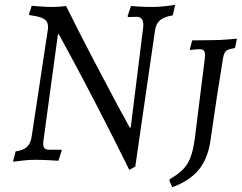

<svg xmlns="http://www.w3.org/2000/svg" viewBox="-20 -665 1009 799"><path d="M709 -645 699 -601Q665 -596 647 -581.5Q629 -567 625 -538L543 28L518 42Q450 -96 385 -221.5Q320 -347 278 -424.5Q236 -502 225 -522H221L161 -81Q160 -76 160 -67Q160 -53 166 -47.5Q172 -42 186 -42H235L237 -39L223 4Q213 3 181 1.5Q149 0 123 0Q100 0 71.5 3.5Q43 7 34 8L45 -35Q76 -39 92 -53.5Q108 -68 112 -98L179 -541Q180 -545 180 -553Q180 -576 162.5 -586.5Q145 -597 102 -602L101 -607L112 -641Q121 -640 149 -638Q177 -636 193 -636Q212 -636 231 -637.5Q250 -639 255 -640Q313 -523 372 -410.5Q431 -298 470 -225.5Q509 -153 520 -134H524L576 -552Q580 -595 549 -595L513 -594L511 -598L525 -640Q534 -639 560.5 -637.5Q587 -636 614 -636Q639 -636 669.5 -639.5Q700 -643 709 -645ZM833 -436Q833 -450 828 -455Q823 -460 809 -460Q798 -460 786.5 -458.5Q775 -457 771 -457L770 -461L780 -497L868 -498Q892 -498 924 -500.5Q956 -503 966 -504L958 -465Q930 -461 921 -453.5Q912 -446 908 -422Q896 -350 881.5 -255Q867 -160 857 -88Q847 -9 809 39Q771 87 697 114L685 87L687 80Q739 51 760.5 15.5Q782 -20 791 -91L832 -419Q833 -426 833 -436Z"/></svg>

Font: Alegreya SC
Style: Italic
Weight: 400
Italic angle: -7°
Designer: Juan Pablo del Peral
Foundry: Huerta Tipografica
Version: Version 2.007; ttfautohint (v1.6)